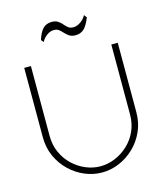

<svg xmlns="http://www.w3.org/2000/svg" viewBox="-135 -1038 983 1151"><g transform="rotate(-15 356.0 -463.0)"><path d="M355.5 12Q301.5 12 249.8 -9.5Q198 -31 156.5 -70.8Q115 -110.5 90.2 -164.8Q65.5 -219 65.5 -285V-715H107V-281.5Q107 -224.5 128.2 -177.8Q149.5 -131 185.2 -97.2Q221 -63.5 265.2 -45Q309.5 -26.5 355.5 -26.5Q402 -26.5 446.5 -45Q491 -63.5 527.2 -97.2Q563.5 -131 584.8 -177.8Q606 -224.5 606 -281.5V-715H646V-285Q646 -219 621.2 -164.8Q596.5 -110.5 554.8 -70.8Q513 -31 461.2 -9.5Q409.5 12 355.5 12ZM414.5 -824Q390.5 -824 375.8 -833.8Q361 -843.5 350 -856Q339 -868.5 326.8 -878.2Q314.5 -888 295.5 -888Q278.5 -888 263 -879.8Q247.5 -871.5 236 -859.2Q224.5 -847 218.5 -834.5L205.5 -850Q220.5 -897 241.2 -917.8Q262 -938.5 295 -938.5Q319 -938.5 333.5 -928.8Q348 -919 359 -906Q370 -893 382.2 -883.2Q394.5 -873.5 413 -873.5Q430 -873.5 446.2 -881.8Q462.5 -890 475 -902.5Q487.5 -915 493 -927.5L506.5 -910.5Q488 -863.5 467.2 -843.8Q446.5 -824 414.5 -824Z"/></g></svg>

Font: Russolo 10pt ExtraLight
Style: Regular
Weight: 200
Designer: Micah Stupak-Hahn
Version: Version 1.000